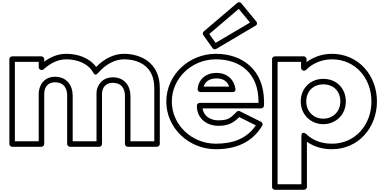

<svg xmlns="http://www.w3.org/2000/svg" viewBox="-20 -1306 3447 1741"><path d="M855 -460V-25H639V-440C639 -525.9 589.4 -610 479 -610C373.8 -610 331 -525.4 331 -455V-25H115V-745H331V-696C331 -680.9 345.3 -671 356 -671H359C365.5 -671 372.4 -674.3 376.1 -677.7C432.9 -730.8 504.3 -768 580 -768C677.2 -768 778.3 -733.6 826.1 -646C826.1 -646 840.9 -611.8 866.9 -641.6C944.3 -730.5 1028.6 -768 1104 -768C1237.5 -768 1379 -705.5 1379 -508V-25H1163V-436C1163 -522 1113.1 -605 1003 -605C905 -605 855 -528.7 855 -460ZM65 0C65 10.7 74.9 25 90 25H356C366.7 25 381 15.1 381 0V-455C381 -508.6 408.2 -560 479 -560C556.6 -560 589 -508.1 589 -440V0C589 10.7 598.9 25 614 25H880C890.7 25 905 15.1 905 0V-459.3C907.7 -508.4 934.7 -555 1003 -555C1080.9 -555 1113 -504 1113 -436V0C1113 10.7 1122.9 25 1138 25H1404C1414.7 25 1429 15.1 1429 0V-508C1429 -740.5 1252.5 -818 1104 -818C1019.5 -818 931.7 -780.1 851.7 -698.8C786.7 -786.8 677.4 -818 580 -818C505.7 -818 438.1 -789.2 381 -746.9V-770C381 -780.7 371.1 -795 356 -795H90C79.3 -795 65 -785.1 65 -770Z M1877.7 -997.8 2144.9 -1225.5 2247.1 -1101.6 1935 -917.2ZM1827.8 -1021C1818.4 -1013 1816.1 -998.1 1823.6 -987.5L1907.6 -869.5C1914.9 -859.3 1929.5 -855.9 1940.7 -862.5L2297.7 -1073.5C2318 -1085.5 2310.4 -1103.5 2304.3 -1110.9L2167.3 -1276.9C2158.2 -1288 2142 -1288.8 2131.8 -1280ZM2324.2 -373H1790C1774.9 -373 1765 -358.7 1765 -348C1765 -211.4 1880.6 -165 1956 -165C2040.3 -165 2089.5 -184.2 2149.2 -244.4L2300 -169.1C2217.7 -49.2 2093.3 -3 1937 -3C1717 -3 1538 -175.7 1538 -385C1538 -595.3 1717 -768 1937 -768C2159.8 -768 2324 -640.9 2324 -384C2324 -380.6 2324.1 -375.5 2324.2 -373ZM2348 -323C2359 -323 2369.8 -331 2372.4 -342.6C2375.8 -358 2374 -374 2374 -384C2374 -669.1 2182.2 -818 1937 -818C1691 -818 1488 -624.7 1488 -385C1488 -146.3 1691 47 1937 47C2113.3 47 2265 -11.1 2357.5 -166.2C2366.2 -180.8 2358.6 -195.7 2347.2 -201.4L2155.2 -297.4C2145.9 -302 2133.4 -300.2 2125.8 -292.1C2063.3 -225.8 2037.5 -215 1956 -215C1900.5 -215 1829 -243.8 1816.8 -323ZM1797 -471H2090C2099.8 -471 2118.1 -476.8 2114.7 -499.7C2100.9 -592.7 2032.6 -645 1944 -645C1840.5 -645 1778 -580.6 1772.1 -497.8C1771.2 -485 1780.1 -471 1797 -471ZM1826.8 -521C1839.6 -563 1875.3 -595 1944 -595C2002.1 -595 2040.9 -570.1 2058.3 -521Z M3348 -386C3348 -172.7 3199.7 -3 2990 -3C2891.5 -3 2813.6 -34.7 2755.5 -91.8C2755.5 -91.8 2713 -123.6 2713 -74V365H2497V-745H2710V-690C2710 -674.9 2724.3 -665 2735 -665H2738C2744.9 -665 2752 -668.5 2756 -672.6C2808.3 -726.8 2892 -768 2990 -768C3199.8 -768 3348 -599.3 3348 -386ZM3398 -386C3398 -622.7 3230.2 -818 2990 -818C2899.8 -818 2820.4 -788 2760 -742.6V-770C2760 -780.7 2750.1 -795 2735 -795H2472C2461.3 -795 2447 -785.1 2447 -770V390C2447 400.7 2456.9 415 2472 415H2738C2748.7 415 2763 405.1 2763 390V-20.5C2825.1 23.4 2901.8 47 2990 47C3230.3 47 3398 -149.3 3398 -386ZM3116 -386C3116 -503.9 3032.3 -591 2911 -591C2793.6 -591 2707 -504.2 2707 -386C2707 -266.3 2798.7 -180 2911 -180C3025.2 -180 3116 -266.4 3116 -386ZM3066 -386C3066 -293.6 2998.8 -230 2911 -230C2825.3 -230 2757 -293.7 2757 -386C2757 -477.8 2820.4 -541 2911 -541C3005.7 -541 3066 -478.1 3066 -386Z"/></svg>

Font: Poland Can Into
Style: BigWritingsOLn
Weight: 700
Foundry: Cannot Into Space Fonts
Version: Version 0.92